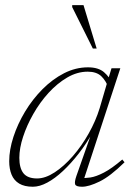

<svg xmlns="http://www.w3.org/2000/svg" viewBox="-20 -700 508 730"><path d="M270.5 -31 330 -200H334.5Q309 -154.5 279.5 -116.5Q250 -78.5 219.5 -50Q189 -21.5 159.8 -5.8Q130.5 10 105 10Q73 10 53 -2Q33 -14 24 -36Q15 -58 15 -87Q15 -130.5 31 -179.5Q47 -228.5 75.2 -275.5Q103.5 -322.5 141.5 -360.8Q179.5 -399 223.5 -421.5Q267.5 -444 314.5 -444Q354 -444 375.5 -425.5Q397 -407 411 -377L394 -362.5Q383 -393.5 364.8 -410.5Q346.5 -427.5 313.5 -427.5Q273.5 -427.5 235.5 -405.2Q197.5 -383 164.5 -346.8Q131.5 -310.5 106.8 -267Q82 -223.5 67.8 -180Q53.5 -136.5 53.5 -100Q53.5 -61 69.2 -41.2Q85 -21.5 121 -21.5Q152.5 -21.5 188 -44.8Q223.5 -68 257 -106.5Q290.5 -145 317.2 -192.5Q344 -240 359 -289L389.5 -393L404 -440.5H437.5L296.5 -11L285 -23.5Q302 -22 323.8 -25.2Q345.5 -28.5 375 -43.8Q404.5 -59 445 -93.5L453.5 -83Q399 -29.5 358.5 -9.8Q318 10 292 10Q269 10 265.8 1Q262.5 -8 270.5 -31ZM347.5 -515.5H333L254.5 -673V-680.5H297.5Z"/></svg>

Font: Newsreader 16pt 16pt ExtraLight
Style: Italic
Weight: 250
Italic angle: -17°
Version: Version 1.003